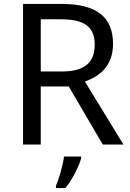

<svg xmlns="http://www.w3.org/2000/svg" viewBox="-20 -734 662 975"><path d="M294 -714H97V0H187V-295H329L502 0H607L411 -320C483 -345 554 -397 554 -511C554 -647 471 -714 294 -714ZM289 -636C406 -636 461 -600 461 -507C461 -417 410 -371 294 -371H187V-636ZM392 70V61H305C300 104 279 176 264 209V221H312C348 178 383 106 392 70Z"/></svg>

Font: Noto Sans Arabic
Style: Regular
Weight: 400
Designer: Monotype Design Team, Nadine Chahine, Nizar Qandah and Khaled Hosny
Foundry: Monotype Imaging Inc.
Version: Version 2.012